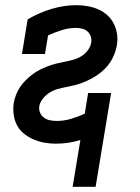

<svg xmlns="http://www.w3.org/2000/svg" viewBox="-20 -548 540 743"><path d="M261 175 291 -6Q268 1 244 4.5Q220 8 196 8Q173 8 151.5 4Q130 0 110 -8.5Q90 -17 73 -30.5Q56 -44 46 -63Q36 -82 33 -104Q30 -126 33 -149Q36 -165 42 -181Q48 -197 57.5 -211Q67 -225 79.5 -237.5Q92 -250 106 -260.5Q120 -271 135 -278.5Q150 -286 166 -292Q182 -298 198 -302Q214 -306 230 -309Q246 -312 262.5 -316.5Q279 -321 294 -330Q309 -339 319.5 -353Q330 -367 333 -383Q335 -396 331 -407.5Q327 -419 318.5 -426.5Q310 -434 298 -437Q286 -440 273 -440Q247 -440 219.5 -431.5Q192 -423 166 -411L154 -339H65L87 -473Q131 -499 179.5 -513.5Q228 -528 275 -528Q298 -528 320 -524Q342 -520 361 -511.5Q380 -503 395.5 -489Q411 -475 420.5 -456Q430 -437 433 -415.5Q436 -394 432 -371Q429 -355 423 -339.5Q417 -324 408 -309.5Q399 -295 386.5 -282.5Q374 -270 360 -260Q346 -250 330.5 -242Q315 -234 299.5 -228Q284 -222 268 -218Q252 -214 235.5 -211Q219 -208 203 -203.5Q187 -199 172.5 -190Q158 -181 146.5 -167Q135 -153 132 -137Q130 -124 135 -112Q140 -100 150.5 -92.5Q161 -85 173.5 -82.5Q186 -80 200 -80Q227 -80 254.5 -88Q282 -96 308 -108L321 -188H410L350 175Z"/></svg>

Font: Iosevka Curly Slab Semibold
Style: Italic
Weight: 600
Italic angle: -9°
Monospace: yes
Designer: Belleve Invis
Foundry: Belleve Invis
Version: Version 22.1.2; ttfautohint (v1.8.4)